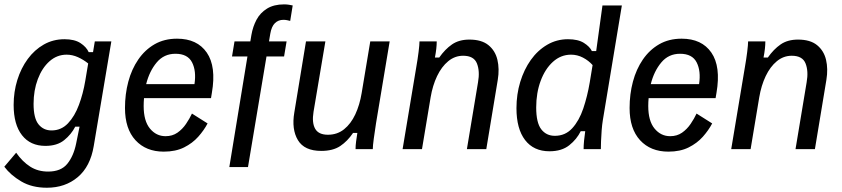

<svg xmlns="http://www.w3.org/2000/svg" viewBox="-30 -692 3908 891"><path d="M187.5 179.2Q118.3 179.2 68.8 150Q19.2 120.8 -10 81.7L45 16.7Q74.2 58.3 110 81.2Q145.8 104.2 193.3 104.2Q253.3 104.2 282.5 67.9Q311.7 31.7 323.3 -25.8L339.2 -104.2H319.2Q300.8 -68.3 267.9 -41.7Q235 -15 180.8 -15Q110.8 -15 72.1 -64.6Q33.3 -114.2 33.3 -205Q33.3 -265.8 50.4 -320.8Q67.5 -375.8 98.8 -418.3Q130 -460.8 173.3 -485.4Q216.7 -510 269.2 -510Q315.8 -510 343.3 -492.1Q370.8 -474.2 381.7 -450H401.7L410 -500H486.7L405 -14.2Q389.2 80.8 330.8 130Q272.5 179.2 187.5 179.2ZM209.2 -86.7Q254.2 -86.7 285.4 -119.6Q316.7 -152.5 336.2 -205Q355.8 -257.5 365.8 -317.5L379.2 -397.5Q357.5 -415 331.7 -426.7Q305.8 -438.3 279.2 -438.3Q234.2 -438.3 199.6 -407.5Q165 -376.7 145.4 -324.6Q125.8 -272.5 125.8 -210Q125.8 -143.3 148.8 -115Q171.7 -86.7 209.2 -86.7Z M730 11.7Q647.5 11.7 598.8 -41.2Q550 -94.2 550 -190.8Q550 -255 565.4 -312.9Q580.8 -370.8 611.7 -415.8Q642.5 -460.8 687.5 -486.7Q732.5 -512.5 791.7 -512.5Q885 -512.5 929.6 -447.9Q974.2 -383.3 953.3 -261.7L949.2 -236.7H638.3Q636.7 -218.3 636.7 -200Q636.7 -130.8 665.8 -95.4Q695 -60 738.3 -60Q770 -60 793.3 -76.2Q816.7 -92.5 833.3 -117.1Q850 -141.7 860.8 -165L933.3 -119.2Q916.7 -87.5 890 -57.5Q863.3 -27.5 824.2 -7.9Q785 11.7 730 11.7ZM784.2 -442.5Q730.8 -442.5 697.1 -402.1Q663.3 -361.7 648.3 -301.7H872.5Q881.7 -362.5 861.3 -402.5Q840.8 -442.5 784.2 -442.5Z M1034.2 83.3 1118.3 -430H1046.7L1058.3 -500H1131.7L1136.7 -530Q1143.3 -568.3 1160.4 -600.4Q1177.5 -632.5 1209.2 -652.1Q1240.8 -671.7 1288.3 -671.7Q1300 -671.7 1310.8 -670Q1321.7 -668.3 1328.3 -666.7L1316.7 -595Q1310.8 -596.7 1302.5 -598.3Q1294.2 -600 1285 -600Q1261.7 -600 1245.8 -584.6Q1230 -569.2 1224.2 -535L1218.3 -500H1300L1288.3 -430H1206.7L1120.8 83.3Z M1460.8 8.3Q1382.5 8.3 1352.5 -41.7Q1322.5 -91.7 1335.8 -170L1390 -500H1480L1425 -173.3Q1416.7 -122.5 1432.5 -94.6Q1448.3 -66.7 1491.7 -66.7Q1535 -66.7 1566.7 -92.1Q1598.3 -117.5 1618.8 -161.2Q1639.2 -205 1648.3 -260L1688.3 -500H1778.3L1715 -120Q1709.2 -82.5 1704.6 -48.8Q1700 -15 1700 0H1620Q1620 -16.7 1622.5 -35.4Q1625 -54.2 1628.3 -75H1608.3Q1582.5 -36.7 1548.8 -14.2Q1515 8.3 1460.8 8.3Z M1838.3 0 1901.7 -380Q1908.3 -417.5 1912.5 -451.2Q1916.7 -485 1916.7 -500H1996.7Q1996.7 -484.2 1994.6 -465.4Q1992.5 -446.7 1988.3 -425H2008.3Q2035 -463.3 2067.5 -485.8Q2100 -508.3 2148.3 -508.3Q2205 -508.3 2236.7 -482.5Q2268.3 -456.7 2278.3 -414.6Q2288.3 -372.5 2280 -321.7L2226.7 0H2136.7L2188.3 -310Q2197.5 -361.7 2183.3 -397.5Q2169.2 -433.3 2119.2 -433.3Q2080.8 -433.3 2050 -407.9Q2019.2 -382.5 1998.3 -338.8Q1977.5 -295 1968.3 -240L1928.3 0Z M2520 10Q2446.7 10 2406.7 -42.1Q2366.7 -94.2 2366.7 -190Q2366.7 -254.2 2384.2 -311.7Q2401.7 -369.2 2433.3 -413.8Q2465 -458.3 2509.2 -484.2Q2553.3 -510 2605.8 -510Q2652.5 -510 2679.6 -492.9Q2706.7 -475.8 2716.7 -455H2736.7L2765.8 -666.7H2855.8L2767.5 -134.2Q2764.2 -114.2 2762.1 -87.5Q2760 -60.8 2759.2 -37.1Q2758.3 -13.3 2758.3 0H2678.3Q2678.3 -16.7 2680.4 -39.2Q2682.5 -61.7 2685.8 -83.3H2665Q2646.7 -45.8 2611.7 -17.9Q2576.7 10 2520 10ZM2545 -61.7Q2593.3 -61.7 2625.4 -96.7Q2657.5 -131.7 2676.7 -188.3Q2695.8 -245 2706.7 -309.2L2720 -390Q2701.7 -410.8 2675.4 -424.6Q2649.2 -438.3 2620 -438.3Q2572.5 -438.3 2535.8 -405Q2499.2 -371.7 2478.8 -316.2Q2458.3 -260.8 2458.3 -193.3Q2458.3 -122.5 2481.7 -92.1Q2505 -61.7 2545 -61.7Z M3071.7 11.7Q2989.2 11.7 2940.4 -41.2Q2891.7 -94.2 2891.7 -190.8Q2891.7 -255 2907.1 -312.9Q2922.5 -370.8 2953.3 -415.8Q2984.2 -460.8 3029.2 -486.7Q3074.2 -512.5 3133.3 -512.5Q3226.7 -512.5 3271.2 -447.9Q3315.8 -383.3 3295 -261.7L3290.8 -236.7H2980Q2978.3 -218.3 2978.3 -200Q2978.3 -130.8 3007.5 -95.4Q3036.7 -60 3080 -60Q3111.7 -60 3135 -76.2Q3158.3 -92.5 3175 -117.1Q3191.7 -141.7 3202.5 -165L3275 -119.2Q3258.3 -87.5 3231.7 -57.5Q3205 -27.5 3165.8 -7.9Q3126.7 11.7 3071.7 11.7ZM3125.8 -442.5Q3072.5 -442.5 3038.8 -402.1Q3005 -361.7 2990 -301.7H3214.2Q3223.3 -362.5 3202.9 -402.5Q3182.5 -442.5 3125.8 -442.5Z M3363.3 0 3426.7 -380Q3433.3 -417.5 3437.5 -451.2Q3441.7 -485 3441.7 -500H3521.7Q3521.7 -484.2 3519.6 -465.4Q3517.5 -446.7 3513.3 -425H3533.3Q3560 -463.3 3592.5 -485.8Q3625 -508.3 3673.3 -508.3Q3730 -508.3 3761.7 -482.5Q3793.3 -456.7 3803.3 -414.6Q3813.3 -372.5 3805 -321.7L3751.7 0H3661.7L3713.3 -310Q3722.5 -361.7 3708.3 -397.5Q3694.2 -433.3 3644.2 -433.3Q3605.8 -433.3 3575 -407.9Q3544.2 -382.5 3523.3 -338.8Q3502.5 -295 3493.3 -240L3453.3 0Z"/></svg>

Font: Familjen Grotesk GF
Style: Italic
Weight: 400
Designer: Anders Wikstroem, Jonas Baeckman, Matilda Gysing, Kristian Moeller
Foundry: Familjen STHML AB
Version: Version 2.000; Beta; Release 4; Build 6